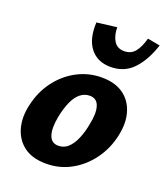

<svg xmlns="http://www.w3.org/2000/svg" viewBox="-129 -764 750 867"><g transform="rotate(20 246.5 -330.5)"><path d="M193 14Q127 14 87 -15.5Q47 -45 32.5 -95.5Q18 -146 32 -207Q47 -276 86 -328Q125 -380 180 -409Q235 -438 298 -438Q362 -438 402 -409.5Q442 -381 457 -331Q472 -281 458 -218Q444 -152 406 -99.5Q368 -47 313 -16.5Q258 14 193 14ZM217 -81Q245 -81 264.5 -99.5Q284 -118 297.5 -150Q311 -182 318 -221Q330 -277 319.5 -309.5Q309 -342 275 -342Q250 -342 230 -326Q210 -310 196 -279Q182 -248 173 -204Q162 -145 173 -113Q184 -81 217 -81ZM317 -496Q254 -496 219.5 -539.5Q185 -583 189 -663L285 -675Q285 -636 301 -610Q317 -584 351 -584Q383 -584 402 -607Q421 -630 433 -674L493 -663Q468 -586 425.5 -541Q383 -496 317 -496Z"/></g></svg>

Font: Ysabeau Infant ExtraBold
Style: Italic
Weight: 800
Italic angle: -12°
Designer: Christian Thalmann (Catharsis Fonts)
Version: Version 2.001;gftools[0.9.30]; featfreeze: ss01,ss02,lnum